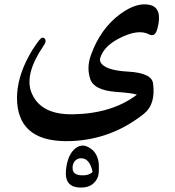

<svg xmlns="http://www.w3.org/2000/svg" viewBox="-20 -433 804 882"><path d="M665 -275Q614 -302 526 -256Q455 -219 440 -165Q438 -157 441 -149Q459 -110 568 -104Q677 -98 683 -50Q696 45 642 89Q493 208 307 215Q74 224 59 41Q52 -51 100 -151Q127 -206 159 -247Q174 -267 185 -256Q196 -245 179 -221Q92 -93 124 -9Q165 95 316 92Q494 89 609 2Q586 -6 511 -11Q412 -19 395 -69Q377 -121 397 -178Q441 -302 533 -369Q610 -425 670 -410Q728 -395 703 -301Q692 -261 665 -275ZM339 428Q276 422 283 349Q290 277 327 248Q363 220 405 256Q432 281 434 325Q436 370 427 386Q403 434 339 428ZM405 355Q392 296 355 294Q334 293 322 309Q311 325 314 346Q317 369 350 372Q382 375 401 361Q405 358 405 355Z"/></svg>

Font: Amiri
Style: Bold
Weight: 700
Designer: Khaled Hosny
Version: Version 0.113